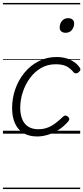

<svg xmlns="http://www.w3.org/2000/svg" viewBox="-20 -905 564 1300"><path d="M232 19Q175 19 137 -5Q99 -29 80.5 -72Q62 -115 62 -173Q62 -240 83.5 -301.5Q105 -363 145 -412Q185 -461 240.5 -490Q296 -519 363 -519Q418 -519 459 -498.5Q500 -478 520 -447Q526 -438 524 -431Q522 -424 512 -415Q501 -408 493 -408Q485 -408 478 -416Q459 -440 432 -455Q405 -470 357 -470Q302 -470 258 -444.5Q214 -419 182.5 -376Q151 -333 134 -280.5Q117 -228 117 -174Q117 -132 130 -99Q143 -66 170.5 -48Q198 -30 239 -30Q271 -30 298.5 -39.5Q326 -49 352.5 -68.5Q379 -88 408 -116Q417 -124 425 -122.5Q433 -121 440 -115Q448 -108 449 -100Q450 -92 442 -83Q411 -47 374.5 -24.5Q338 -2 301.5 8.5Q265 19 232 19ZM424 -683Q407 -683 395.5 -692Q384 -701 384 -719Q384 -743 399 -762.5Q414 -782 442 -782Q459 -782 470.5 -773Q482 -764 482 -745Q482 -722 467 -702.5Q452 -683 424 -683ZM0 365H523V375H0ZM0 -20H523V0H0ZM0 -505H523V-500H0ZM0 -885H523V-875H0Z"/></svg>

Font: Playwrite DK Uloopet Guides
Style: Regular
Weight: 400
Designer: Veronika Burian, José Scaglione
Foundry: TypeTogether
Version: Version 1.003